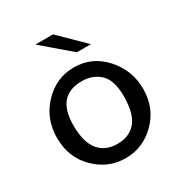

<svg xmlns="http://www.w3.org/2000/svg" viewBox="-161 -780 847 902"><g transform="rotate(-30 262.5 -329.5)"><path d="M262.2 -483.9Q361.3 -483.9 428.2 -408.9Q495.1 -334 495.1 -233.9Q495.1 -130.9 426 -61.5Q356.9 7.8 262.2 7.8Q168 7.8 98.4 -61Q28.8 -129.9 28.8 -234.9Q28.8 -339.8 97.9 -411.9Q167 -483.9 262.2 -483.9ZM125 -249Q125 -156.2 162.1 -111.8Q198.2 -69.8 262.2 -69.8Q322.3 -69.8 357.9 -106.9Q398.9 -148.9 398.9 -251Q398.9 -335.9 360.4 -372.6Q321.8 -409.2 262.2 -409.2Q125 -409.2 125 -249ZM160.2 -667H255.9L387.2 -538.1H311Z"/></g></svg>

Font: CMU Bright
Style: SemiBold
Weight: 600
Version: Version 0.7.0